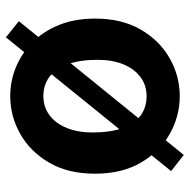

<svg xmlns="http://www.w3.org/2000/svg" viewBox="-16 -614 657 666"><g transform="rotate(-90 313.0 -280.5)"><path d="M313 14Q243 14 181.5 -21Q120 -56 82 -121.5Q44 -187 44 -280Q44 -373 82 -438.5Q120 -504 181.5 -539Q243 -574 313 -574Q366 -574 414 -554Q462 -534 500 -496.5Q538 -459 560 -404.5Q582 -350 582 -280Q582 -187 544 -121.5Q506 -56 444.5 -21Q383 14 313 14ZM313 -101Q351 -101 379.5 -122.5Q408 -144 423.5 -182Q439 -220 439 -271Q439 -333 423.5 -375Q408 -417 380 -438Q352 -459 313 -459Q275 -459 246.5 -437.5Q218 -416 202.5 -377.5Q187 -339 187 -288Q187 -227 202 -185Q217 -143 245.5 -122Q274 -101 313 -101ZM109 28 53 -16 517 -589 573 -544Z"/></g></svg>

Font: Noto Sans SC Thin
Style: Bold
Weight: 700
Version: Version 2.004-H2;hotconv 1.0.118;makeotfexe 2.5.65603